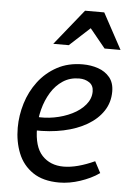

<svg xmlns="http://www.w3.org/2000/svg" viewBox="-53 -774 561 827"><g transform="rotate(5 227.0 -360.5)"><path d="M292 -503Q327 -503 358 -492.5Q389 -482 408.5 -458.5Q428 -435 428 -397Q428 -350 403.5 -313Q379 -276 335.5 -250.5Q292 -225 233.5 -212.5Q175 -200 107 -202V-261Q147 -257 188.5 -264.5Q230 -272 265.5 -289.5Q301 -307 322.5 -333Q344 -359 344 -390Q344 -416 325.5 -428.5Q307 -441 282 -441Q242 -441 211.5 -421Q181 -401 160.5 -367.5Q140 -334 129.5 -293.5Q119 -253 119 -213Q119 -132 154 -94.5Q189 -57 247 -57Q276 -57 310 -66Q344 -75 381 -92L407 -43Q389 -30 368 -20Q347 -10 324.5 -2.5Q302 5 279 9Q256 13 234 13Q164 13 120 -17Q76 -47 56 -97Q36 -147 36 -207Q36 -260 52 -312.5Q68 -365 100.5 -408Q133 -451 181 -477Q229 -503 292 -503ZM312 -661 224 -580H157L281 -734H364L448 -579H379Z"/></g></svg>

Font: Rosario
Style: Italic
Weight: 400
Italic angle: -8.05°
Designer: Hector Gatti
Foundry: Omnibus Type
Version: Version 1.201